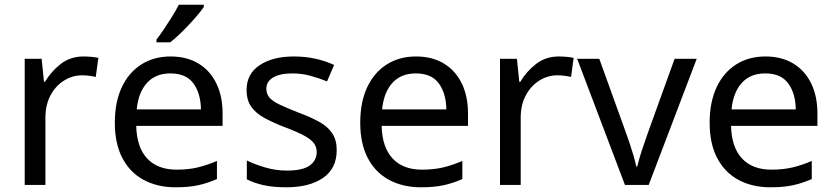

<svg xmlns="http://www.w3.org/2000/svg" viewBox="-20 -786 3545 816"><path d="M335 -546Q350 -546 367.5 -544.5Q385 -543 398 -540L387 -459Q374 -462 358.5 -464Q343 -466 329 -466Q288 -466 252 -443.5Q216 -421 194.5 -380.5Q173 -340 173 -286V0H85V-536H157L167 -438H171Q197 -482 238 -514Q279 -546 335 -546Z M705 -546Q774 -546 823.5 -516Q873 -486 899.5 -431.5Q926 -377 926 -304V-251H559Q561 -160 605.5 -112.5Q650 -65 730 -65Q781 -65 820.5 -74.5Q860 -84 902 -102V-25Q861 -7 821 1.5Q781 10 726 10Q650 10 591.5 -21Q533 -52 500.5 -113.5Q468 -175 468 -264Q468 -352 497.5 -415Q527 -478 580.5 -512Q634 -546 705 -546ZM704 -474Q641 -474 604.5 -433.5Q568 -393 561 -321H834Q833 -389 802 -431.5Q771 -474 704 -474ZM846 -756Q834 -738 809 -709.5Q784 -681 755.5 -652.5Q727 -624 703 -606H645V-618Q660 -637 677.5 -663Q695 -689 712 -716.5Q729 -744 740 -766H846Z M1411 -148Q1411 -70 1353 -30Q1295 10 1197 10Q1141 10 1100.5 1Q1060 -8 1029 -24V-104Q1061 -88 1106.5 -74.5Q1152 -61 1199 -61Q1266 -61 1296 -82.5Q1326 -104 1326 -140Q1326 -160 1315 -176Q1304 -192 1275.5 -208Q1247 -224 1194 -244Q1142 -264 1105 -284Q1068 -304 1048 -332Q1028 -360 1028 -404Q1028 -472 1083.5 -509Q1139 -546 1229 -546Q1278 -546 1320.5 -536.5Q1363 -527 1400 -510L1370 -440Q1336 -454 1299 -464Q1262 -474 1223 -474Q1169 -474 1140.5 -456.5Q1112 -439 1112 -409Q1112 -387 1125 -371.5Q1138 -356 1168.5 -341.5Q1199 -327 1250 -307Q1301 -288 1337 -268Q1373 -248 1392 -219.5Q1411 -191 1411 -148Z M1748 -546Q1817 -546 1866.5 -516Q1916 -486 1942.5 -431.5Q1969 -377 1969 -304V-251H1602Q1604 -160 1648.5 -112.5Q1693 -65 1773 -65Q1824 -65 1863.5 -74.5Q1903 -84 1945 -102V-25Q1904 -7 1864 1.5Q1824 10 1769 10Q1693 10 1634.5 -21Q1576 -52 1543.5 -113.5Q1511 -175 1511 -264Q1511 -352 1540.5 -415Q1570 -478 1623.5 -512Q1677 -546 1748 -546ZM1747 -474Q1684 -474 1647.5 -433.5Q1611 -393 1604 -321H1877Q1876 -389 1845 -431.5Q1814 -474 1747 -474Z M2355 -546Q2370 -546 2387.5 -544.5Q2405 -543 2418 -540L2407 -459Q2394 -462 2378.5 -464Q2363 -466 2349 -466Q2308 -466 2272 -443.5Q2236 -421 2214.5 -380.5Q2193 -340 2193 -286V0H2105V-536H2177L2187 -438H2191Q2217 -482 2258 -514Q2299 -546 2355 -546Z M2636 0 2433 -536H2527L2641 -220Q2649 -198 2658 -171Q2667 -144 2674 -119.5Q2681 -95 2684 -78H2688Q2692 -95 2699.5 -120Q2707 -145 2716.5 -172Q2726 -199 2733 -220L2847 -536H2941L2737 0Z M3233 -546Q3302 -546 3351.5 -516Q3401 -486 3427.5 -431.5Q3454 -377 3454 -304V-251H3087Q3089 -160 3133.5 -112.5Q3178 -65 3258 -65Q3309 -65 3348.5 -74.5Q3388 -84 3430 -102V-25Q3389 -7 3349 1.5Q3309 10 3254 10Q3178 10 3119.5 -21Q3061 -52 3028.5 -113.5Q2996 -175 2996 -264Q2996 -352 3025.5 -415Q3055 -478 3108.5 -512Q3162 -546 3233 -546ZM3232 -474Q3169 -474 3132.5 -433.5Q3096 -393 3089 -321H3362Q3361 -389 3330 -431.5Q3299 -474 3232 -474Z"/></svg>

Font: Noto Sans Takri
Style: Regular
Weight: 400
Designer: Monotype Design Team
Foundry: Monotype Imaging Inc.
Version: Version 2.003; ttfautohint (v1.8.4.7-5d5b)